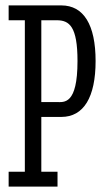

<svg xmlns="http://www.w3.org/2000/svg" viewBox="-20 -691 394 711"><path d="M12 -616H72V-55H12V0H193V-55H133V-258H207C290 -258 334 -331 334 -465C334 -599 290 -671 207 -671H12ZM267 -465C267 -302 217 -313 190 -313H133V-616H190C237 -616 267 -593 267 -465Z"/></svg>

Font: Stint Ultra Condensed
Style: Regular
Weight: 400
Width: 1
Designer: Astigmatic (AOETI)
Foundry: Astigmatic (AOETI)
Version: Version 1.000